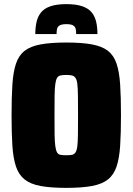

<svg xmlns="http://www.w3.org/2000/svg" viewBox="-20 -902 642 930"><path d="M301 8Q226 8 177 -1Q128 -10 99.5 -32.5Q71 -55 57.5 -95Q44 -135 40 -196Q36 -257 36 -344Q36 -431 40 -492.5Q44 -554 57.5 -594Q71 -634 99.5 -656Q128 -678 177 -687Q226 -696 301 -696Q376 -696 425 -687Q474 -678 502.5 -656Q531 -634 544.5 -594Q558 -554 562 -492.5Q566 -431 566 -344Q566 -257 562 -196Q558 -135 544.5 -95Q531 -55 502.5 -32.5Q474 -10 425 -1Q376 8 301 8ZM301 -150Q318 -150 328.5 -152Q339 -154 345.5 -163.5Q352 -173 354.5 -193.5Q357 -214 357.5 -250.5Q358 -287 358 -344Q358 -401 357.5 -438Q357 -475 354.5 -495.5Q352 -516 345.5 -525Q339 -534 328.5 -536.5Q318 -539 301 -539Q284 -539 273 -536.5Q262 -534 256.5 -525Q251 -516 248 -495.5Q245 -475 244.5 -438Q244 -401 244 -344Q244 -287 244.5 -250.5Q245 -214 248 -193.5Q251 -173 256.5 -163.5Q262 -154 273 -152Q284 -150 301 -150ZM302 -882Q349 -882 379 -871.5Q409 -861 424.5 -841.5Q440 -822 446 -795.5Q452 -769 452 -737H349Q349 -752 346.5 -762.5Q344 -773 334 -779Q324 -785 302 -785Q279 -785 269 -779Q259 -773 256.5 -762.5Q254 -752 254 -737H151Q151 -769 157 -795.5Q163 -822 178.5 -841.5Q194 -861 224 -871.5Q254 -882 302 -882Z"/></svg>

Font: Saira SemiCondensed Black
Style: Regular
Weight: 900
Width: 4
Designer: Hector Gatti with collaboration of the Omnibus-Type team
Foundry: Omnibus-Type
Version: Version 1.101